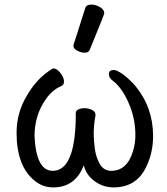

<svg xmlns="http://www.w3.org/2000/svg" viewBox="-20 -790 727 834"><path d="M473 24Q428 24 391 -3Q354 -30 344 -72Q307 24 211 24Q167 24 133 -3Q52 -66 52 -213Q52 -301 97 -375Q135 -441 189 -479Q208 -493 211 -493Q227 -493 242.5 -473Q258 -453 258 -436Q258 -422 248 -417Q209 -401 181 -362Q130 -291 130 -199Q137 -48 209 -48Q284 -48 303 -188Q309 -236 309 -281V-297Q309 -320 349 -320Q363 -320 379 -313Q395 -306 395 -290Q387 -246 387 -208Q387 -185 391.5 -147Q396 -109 413 -78.5Q430 -48 463 -48Q534 -48 559 -138Q568 -168 568 -203Q568 -267 546 -325Q515 -406 469 -440Q453 -452 453 -468Q453 -486 473 -486Q488 -486 513.5 -467.5Q539 -449 567 -418Q645 -324 645 -199Q645 -126 615 -65Q573 24 473 24ZM348 -561Q332 -561 315.5 -570Q299 -579 299 -590Q299 -598 301 -600L350 -754Q354 -770 377 -770Q396 -770 414.5 -759Q433 -748 433 -732Q433 -728 370 -574Q365 -561 348 -561Z"/></svg>

Font: LXGW WenKai Lite Medium
Style: Regular
Weight: 500
Designer: LXGW / Fontworks Inc.
Foundry: LXGW / Fontworks Inc.
Version: Version 1.511; March 25, 2025